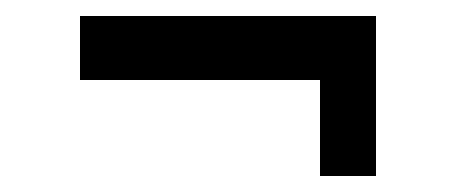

<svg xmlns="http://www.w3.org/2000/svg" viewBox="-20 -372 570 240"><path d="M450 -352V-152H380V-272H80V-352Z"/></svg>

Font: Changa
Style: Regular
Weight: 400
Designer: Eduardo Rodriguez Tunni
Foundry: Eduardo Rodriguez Tunni
Version: Version 2.002; ttfautohint (v1.5.10-5e6f)